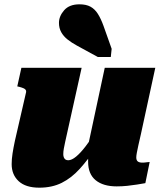

<svg xmlns="http://www.w3.org/2000/svg" viewBox="-20 -857 746 889"><path d="M282 -201Q278 -183 275.5 -169Q273 -155 273 -143Q273 -135 275.5 -128.5Q278 -122 283 -118.5Q288 -115 296 -115Q312 -115 332.5 -132Q353 -149 376 -179Q399 -209 424 -247V-172Q387 -117 349 -75Q311 -33 266 -10.5Q221 12 162 12Q99 12 66.5 -18Q34 -48 34 -97Q34 -120 38 -146Q42 -172 49 -205L101 -431Q102 -437 98.5 -441.5Q95 -446 87.5 -449Q80 -452 69 -455L60 -457L79 -543H358ZM632 -234Q625 -204 620.5 -183.5Q616 -163 613.5 -149.5Q611 -136 611 -128Q611 -115 618 -109.5Q625 -104 639 -104Q649 -104 658 -105.5Q667 -107 673 -107L653 -9Q636 -6 614.5 -2.5Q593 1 569 3.5Q545 6 520 6Q458 6 423 -22.5Q388 -51 388 -108Q388 -112 388 -117Q388 -122 388 -129Q388 -136 388 -145L377 -132L465 -543H699ZM459 -738Q447 -771 433 -793Q419 -815 399 -826Q379 -837 348 -837Q301 -837 277 -809.5Q253 -782 253 -751Q253 -727 263.5 -708Q274 -689 293 -674Q312 -659 336 -646L433 -593H493L497 -631Z"/></svg>

Font: Roboto Serif 20pt Black
Style: Italic
Weight: 900
Italic angle: -10°
Version: Version 1.008